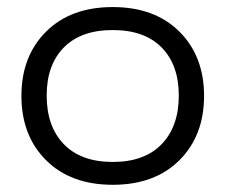

<svg xmlns="http://www.w3.org/2000/svg" viewBox="-20 -510 632 538"><path d="M109.1 -61Q40 -129.9 40 -241.2Q40 -352.5 109.1 -421.4Q178.2 -490.2 295.9 -490.2Q413.6 -490.2 482.7 -421.4Q551.8 -352.5 551.8 -241.2Q551.8 -129.9 482.7 -61Q413.6 7.8 295.9 7.8Q178.2 7.8 109.1 -61ZM481 -242.2Q481 -328.1 432.9 -377Q384.8 -425.8 295.9 -425.8Q207 -425.8 158.9 -377Q110.8 -328.1 110.8 -242.2Q110.8 -155.8 158.9 -106Q207 -56.2 295.9 -56.2Q384.8 -56.2 432.9 -106Q481 -155.8 481 -242.2Z"/></svg>

Font: LT Superior
Style: Regular
Weight: 400
Designer: Daniel Lyons
Foundry: LyonsType
Version: Version 1.000